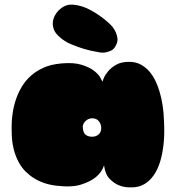

<svg xmlns="http://www.w3.org/2000/svg" viewBox="-20 -785 744 823"><path d="M242 -513Q295 -518 329 -507.5Q363 -497 382.5 -482Q402 -467 410 -452.5Q418 -438 419 -435Q419 -436 424.5 -449.5Q430 -463 443 -479Q456 -495 478 -507.5Q500 -520 533 -520Q561 -520 582 -509Q603 -498 619 -480Q635 -462 646 -439Q657 -416 664 -392Q681 -336 683 -265Q686 -208 681 -165.5Q676 -123 666.5 -92.5Q657 -62 644 -41.5Q631 -21 617 -9Q584 20 540 18Q513 19 489 9Q469 1 450 -18.5Q431 -38 426 -76Q416 -46 390 -25Q368 -7 328 6Q288 19 222 11Q168 5 126 -21Q108 -32 90.5 -49Q73 -66 59.5 -91Q46 -116 38 -149Q30 -182 30 -225Q28 -300 49 -361Q58 -387 73 -412.5Q88 -438 111 -459Q134 -480 166 -494.5Q198 -509 242 -513ZM333 -757Q349 -752 368.5 -741.5Q388 -731 406 -718.5Q424 -706 439.5 -692.5Q455 -679 463 -669Q472 -657 477 -645Q482 -634 483.5 -620Q485 -606 477 -591Q469 -574 456 -568Q443 -562 430 -560Q415 -558 399 -562Q368 -567 338 -576Q312 -584 284.5 -595.5Q257 -607 236 -626Q217 -642 211 -658.5Q205 -675 206.5 -690Q208 -705 215 -718Q222 -731 230 -739Q237 -746 246 -752.5Q255 -759 266.5 -762.5Q278 -766 294 -765Q310 -764 333 -757ZM375 -278Q358 -278 345.5 -265Q333 -252 335 -236Q337 -215 347.5 -207Q358 -199 375 -199Q392 -199 403 -209Q414 -219 414 -236Q414 -252 404 -265Q394 -278 375 -278Z"/></svg>

Font: Sniglet
Style: ExtraBold
Weight: 800
Version: Version 2.000; ttfautohint (v0.95) -l 8 -r 50 -G 200 -x 14 -